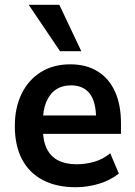

<svg xmlns="http://www.w3.org/2000/svg" viewBox="-20 -773 566 803"><path d="M297 10Q216 10 159 -20Q102 -50 72 -107Q42 -164 42 -246Q42 -323 70.5 -381Q99 -439 151 -471.5Q203 -504 274 -504Q341 -504 388.5 -474.5Q436 -445 461 -390Q486 -335 486 -256V-213H142V-290H397L382 -273Q382 -348 355 -382Q328 -416 277 -416Q240 -416 214 -398.5Q188 -381 173.5 -346.5Q159 -312 159 -260V-240Q159 -186 175 -152.5Q191 -119 222.5 -102.5Q254 -86 301 -86Q338 -86 374.5 -96.5Q411 -107 441 -132L477 -47Q440 -18 392.5 -4Q345 10 297 10ZM231 -559 100 -753H228L320 -559Z"/></svg>

Font: Nunito Sans 10pt SemiCondensed
Style: Bold
Weight: 700
Width: 4
Designer: Vernon Adams
Foundry: Vernon Adams
Version: Version 3.101;gftools[0.9.27]